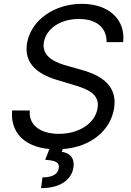

<svg xmlns="http://www.w3.org/2000/svg" viewBox="-20 -757 678 990"><path d="M529.8 -539.8H615.1C627.8 -654.8 542.6 -737.2 402 -737.2C262.8 -737.2 140.6 -656.2 119.3 -534.1C103.7 -436.1 164.8 -377.8 272.7 -345.2L358 -319.6C431.8 -298.3 495.7 -271.3 483 -198.9C470.2 -119.3 384.9 -66.8 284.1 -66.8C197.4 -66.8 126.4 -105.1 133.5 -187.5H42.6C32.3 -77.8 101.9 -0.7 234.7 11.4L213.1 66.8C267 71 288.4 79.5 282.7 112.2C277 144.9 242.9 157.7 198.9 157.7L191.8 213.1C289.8 213.1 348 170.5 358 109.4C367.9 54 335.2 31.2 298.3 25.6L304 11.7C453.1 0.4 549.7 -87.4 568.2 -197.4C590.9 -333.8 468.8 -377.8 397.7 -397.7L326.7 -417.6C275.6 -431.8 193.2 -460.2 206 -538.4C217.3 -608 289.8 -659.1 386.4 -659.1C474.4 -659.1 529.8 -617.9 529.8 -539.8Z"/></svg>

Font: Magic Ui Pro
Style: Italic
Weight: 400
Italic angle: -9.39999°
Designer: Stefan Endress, Andreas Faust
Version: Version 1.000;FEAKit 1.0